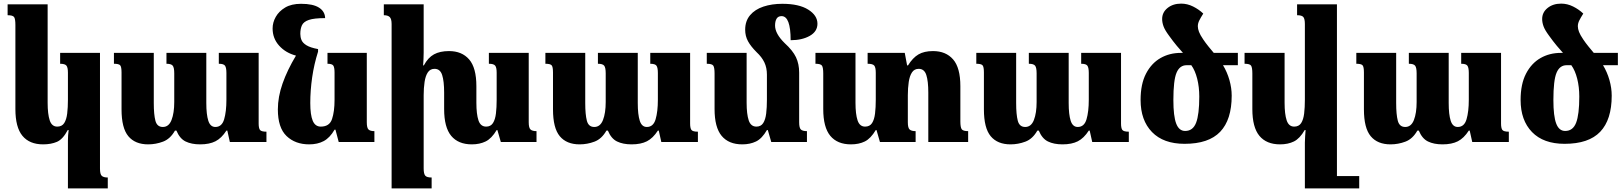

<svg xmlns="http://www.w3.org/2000/svg" viewBox="-20 -784 8967 1060"><path d="M355 256V-8Q355 -22 356 -37Q357 -52 359 -66H354Q327 -15 294.5 -1Q262 13 218 13Q143 13 104 -34Q65 -81 65 -182V-646Q65 -679 58 -689.5Q51 -700 22 -700V-760H243V-217Q243 -154 254.5 -119.5Q266 -85 296 -85Q322 -85 334.5 -104.5Q347 -124 351 -157.5Q355 -191 355 -233V-383Q355 -412 346.5 -422Q338 -432 312 -432V-492H532V147Q532 178 542 187Q552 196 575 196V256Z M1188 -492H1408V-102Q1408 -77 1415 -67Q1422 -57 1451 -57V0H1249L1235 -63H1230Q1203 -21 1169.5 -4Q1136 13 1085 13Q1037 13 1004.5 -3Q972 -19 954 -63H946Q920 -17 880 -2Q840 13 798 13Q726 13 688.5 -32Q651 -77 651 -180V-384Q651 -415 643.5 -423.5Q636 -432 609 -432V-492H829V-215Q829 -152 838 -117.5Q847 -83 879 -83Q912 -83 927 -121.5Q942 -160 942 -221V-379Q942 -411 933.5 -421.5Q925 -432 899 -432V-492H1119V-215Q1119 -152 1130 -117.5Q1141 -83 1169 -83Q1205 -83 1217.5 -125.5Q1230 -168 1230 -233V-381Q1230 -410 1222.5 -421Q1215 -432 1188 -432Z M1687 13Q1610 13 1562 -33Q1514 -79 1514 -180Q1514 -249 1540 -323Q1566 -397 1614 -477Q1557 -492 1521 -532Q1485 -572 1485 -627Q1485 -660 1502.5 -691Q1520 -722 1554.5 -742.5Q1589 -763 1642 -763Q1708 -763 1741 -742Q1774 -721 1775 -684Q1714 -684 1685 -674Q1656 -664 1647 -644.5Q1638 -625 1638 -597Q1638 -579 1644.5 -563Q1651 -547 1672 -534Q1693 -521 1736 -513V-499Q1714 -430 1703.5 -357.5Q1693 -285 1693 -215Q1693 -150 1706.5 -117.5Q1720 -85 1751 -85Q1799 -85 1813 -126.5Q1827 -168 1827 -233V-383Q1827 -412 1820 -422Q1813 -432 1788 -432V-492H2005V-109Q2005 -78 2014.5 -69Q2024 -60 2047 -60V0H1850L1832 -68H1827Q1801 -23 1767 -5Q1733 13 1687 13Z M2899 -109Q2899 -78 2909 -69Q2919 -60 2942 -60V0H2745L2726 -66H2722Q2694 -19 2661 -3Q2628 13 2585 13Q2510 13 2471 -34Q2432 -81 2432 -182V-273Q2432 -336 2421 -370Q2410 -404 2379 -404Q2355 -404 2342 -384.5Q2329 -365 2324 -331.5Q2319 -298 2319 -258V146Q2319 175 2327.5 185.5Q2336 196 2363 196V256H2142V-651Q2142 -680 2131.5 -690Q2121 -700 2099 -700V-760H2319V-493Q2319 -475 2318 -457Q2317 -439 2316 -423H2320Q2343 -466 2376 -484Q2409 -502 2459 -502Q2530 -502 2570 -456Q2610 -410 2610 -308V-217Q2610 -154 2621.5 -119.5Q2633 -85 2664 -85Q2689 -85 2701.5 -104.5Q2714 -124 2718 -157.5Q2722 -191 2722 -233V-383Q2722 -412 2713.5 -422Q2705 -432 2679 -432V-492H2899Z M3570 -492H3790V-102Q3790 -77 3797 -67Q3804 -57 3833 -57V0H3631L3617 -63H3612Q3585 -21 3551.5 -4Q3518 13 3467 13Q3419 13 3386.5 -3Q3354 -19 3336 -63H3328Q3302 -17 3262 -2Q3222 13 3180 13Q3108 13 3070.5 -32Q3033 -77 3033 -180V-384Q3033 -415 3025.5 -423.5Q3018 -432 2991 -432V-492H3211V-215Q3211 -152 3220 -117.5Q3229 -83 3261 -83Q3294 -83 3309 -121.5Q3324 -160 3324 -221V-379Q3324 -411 3315.5 -421.5Q3307 -432 3281 -432V-492H3501V-215Q3501 -152 3512 -117.5Q3523 -83 3551 -83Q3587 -83 3599.5 -125.5Q3612 -168 3612 -233V-381Q3612 -410 3604.5 -421Q3597 -432 3570 -432Z M4392 -109Q4392 -78 4401.5 -69Q4411 -60 4435 -60V0H4238L4219 -66H4214Q4187 -19 4154 -3Q4121 13 4078 13Q4003 13 3964 -34Q3925 -81 3925 -182V-378Q3925 -411 3918 -421.5Q3911 -432 3882 -432V-492H4102V-217Q4102 -154 4113.5 -119.5Q4125 -85 4156 -85Q4181 -85 4193.5 -104.5Q4206 -124 4210 -157.5Q4214 -191 4214 -233V-372Q4214 -410 4200 -439.5Q4186 -469 4157 -496Q4125 -528 4109.5 -556.5Q4094 -585 4094 -620Q4094 -668 4121 -700Q4148 -732 4194.5 -747.5Q4241 -763 4299 -763Q4391 -763 4442 -731Q4493 -699 4493 -653Q4493 -610 4450.5 -586Q4408 -562 4345 -562Q4345 -695 4295 -695Q4276 -695 4267.5 -681Q4259 -667 4259 -643Q4259 -598 4312 -546Q4357 -505 4374.5 -468Q4392 -431 4392 -383Z M5282 -114Q5282 -81 5289.5 -70.5Q5297 -60 5325 -60V0H5105V-273Q5105 -336 5094 -370Q5083 -404 5052 -404Q5028 -404 5015 -384.5Q5002 -365 4997 -331.5Q4992 -298 4992 -258V-109Q4992 -78 5002 -69Q5012 -60 5035 -60V0H4838L4819 -66H4815Q4787 -19 4754.5 -3Q4722 13 4678 13Q4603 13 4564 -34Q4525 -81 4525 -182V-378Q4525 -411 4518 -421.5Q4511 -432 4482 -432V-492H4703V-217Q4703 -154 4714.5 -119.5Q4726 -85 4756 -85Q4782 -85 4794.5 -104.5Q4807 -124 4811 -157.5Q4815 -191 4815 -233V-382Q4815 -412 4806.5 -422Q4798 -432 4770 -432V-492H4975L4988 -423H4993Q5019 -465 5050.5 -483.5Q5082 -502 5131 -502Q5202 -502 5242 -456Q5282 -410 5282 -308Z M5949 -492H6169V-102Q6169 -77 6176 -67Q6183 -57 6212 -57V0H6010L5996 -63H5991Q5964 -21 5930.5 -4Q5897 13 5846 13Q5798 13 5765.5 -3Q5733 -19 5715 -63H5707Q5681 -17 5641 -2Q5601 13 5559 13Q5487 13 5449.5 -32Q5412 -77 5412 -180V-384Q5412 -415 5404.5 -423.5Q5397 -432 5370 -432V-492H5590V-215Q5590 -152 5599 -117.5Q5608 -83 5640 -83Q5673 -83 5688 -121.5Q5703 -160 5703 -221V-379Q5703 -411 5694.5 -421.5Q5686 -432 5660 -432V-492H5880V-215Q5880 -152 5891 -117.5Q5902 -83 5930 -83Q5966 -83 5978.5 -125.5Q5991 -168 5991 -233V-381Q5991 -410 5983.5 -421Q5976 -432 5949 -432Z M6520 10Q6403 10 6340 -55Q6277 -120 6277 -232Q6277 -320 6307 -377.5Q6337 -435 6387 -463.5Q6437 -492 6499 -492H6511Q6497 -507 6477 -531Q6457 -555 6434 -587Q6411 -618 6403.5 -639Q6396 -660 6396 -679Q6396 -716 6426 -740Q6456 -764 6501 -764Q6535 -764 6567 -748Q6599 -732 6623 -709Q6609 -687 6601 -671Q6593 -655 6593 -639Q6593 -625 6599.5 -608Q6606 -591 6623 -566Q6635 -548 6652 -527Q6669 -506 6681 -492H6814V-424H6732Q6755 -386 6767.5 -342Q6780 -298 6780 -256Q6780 -123 6716.5 -56.5Q6653 10 6520 10ZM6523 -61Q6566 -61 6583.5 -106.5Q6601 -152 6601 -251Q6601 -304 6589.5 -349.5Q6578 -395 6557 -424H6531Q6493 -424 6475.5 -382.5Q6458 -341 6458 -232Q6458 -143 6473.5 -102Q6489 -61 6523 -61Z M7047 13Q6972 13 6933 -34Q6894 -81 6894 -182V-378Q6894 -411 6887 -421.5Q6880 -432 6851 -432V-492H7072V-217Q7072 -154 7083.5 -119.5Q7095 -85 7125 -85Q7151 -85 7163.5 -104.5Q7176 -124 7180 -157.5Q7184 -191 7184 -233V-651Q7184 -680 7175.5 -690Q7167 -700 7141 -700V-760H7361V188H7484V256H7184V3Q7184 -15 7185.5 -32Q7187 -49 7188 -66H7183Q7156 -19 7123.5 -3Q7091 13 7047 13Z M8047 -492H8267V-102Q8267 -77 8274 -67Q8281 -57 8310 -57V0H8108L8094 -63H8089Q8062 -21 8028.5 -4Q7995 13 7944 13Q7896 13 7863.5 -3Q7831 -19 7813 -63H7805Q7779 -17 7739 -2Q7699 13 7657 13Q7585 13 7547.5 -32Q7510 -77 7510 -180V-384Q7510 -415 7502.5 -423.5Q7495 -432 7468 -432V-492H7688V-215Q7688 -152 7697 -117.5Q7706 -83 7738 -83Q7771 -83 7786 -121.5Q7801 -160 7801 -221V-379Q7801 -411 7792.5 -421.5Q7784 -432 7758 -432V-492H7978V-215Q7978 -152 7989 -117.5Q8000 -83 8028 -83Q8064 -83 8076.5 -125.5Q8089 -168 8089 -233V-381Q8089 -410 8081.5 -421Q8074 -432 8047 -432Z M8618 10Q8501 10 8438 -55Q8375 -120 8375 -232Q8375 -320 8405 -377.5Q8435 -435 8485 -463.5Q8535 -492 8597 -492H8609Q8595 -507 8575 -531Q8555 -555 8532 -587Q8509 -618 8501.5 -639Q8494 -660 8494 -679Q8494 -716 8524 -740Q8554 -764 8599 -764Q8633 -764 8665 -748Q8697 -732 8721 -709Q8707 -687 8699 -671Q8691 -655 8691 -639Q8691 -625 8697.5 -608Q8704 -591 8721 -566Q8733 -548 8750 -527Q8767 -506 8779 -492H8912V-424H8830Q8853 -386 8865.5 -342Q8878 -298 8878 -256Q8878 -123 8814.5 -56.5Q8751 10 8618 10ZM8621 -61Q8664 -61 8681.5 -106.5Q8699 -152 8699 -251Q8699 -304 8687.5 -349.5Q8676 -395 8655 -424H8629Q8591 -424 8573.5 -382.5Q8556 -341 8556 -232Q8556 -143 8571.5 -102Q8587 -61 8621 -61Z"/></svg>

Font: Noto Serif Armenian SemiCondensed Black
Style: Regular
Weight: 900
Width: 4
Designer: Monotype Design Team
Foundry: Monotype Imaging Inc.
Version: Version 2.008; ttfautohint (v1.8.4.7-5d5b)